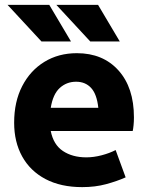

<svg xmlns="http://www.w3.org/2000/svg" viewBox="-20 -755 604 787"><path d="M38 -252Q38 -338 71 -402Q104 -466 162 -501.5Q220 -537 295 -537Q402 -537 465.5 -466.5Q529 -396 529 -274Q529 -257 527.5 -242Q526 -227 524 -218H188Q199 -162 238 -136Q277 -110 334 -110Q364 -110 396.5 -118.5Q429 -127 454 -140L495 -28Q459 -12 414.5 0Q370 12 317 12Q229 12 166.5 -21Q104 -54 71 -113.5Q38 -173 38 -252ZM292 -420Q253 -420 225 -394.5Q197 -369 188 -313H383Q377 -369 353.5 -394.5Q330 -420 292 -420ZM11 -735H182L271 -585H150ZM211 -735H382L471 -585H350Z"/></svg>

Font: Radio Canada
Style: Bold
Weight: 700
Designer: Charles Daoud, Etienne Aubert Bonn, Alexandre Saumier Demers, Jacques Le Bailly
Foundry: Radio-Canada
Version: Version 2.104; ttfautohint (v1.8.4.7-5d5b);gftools[0.9.28.de